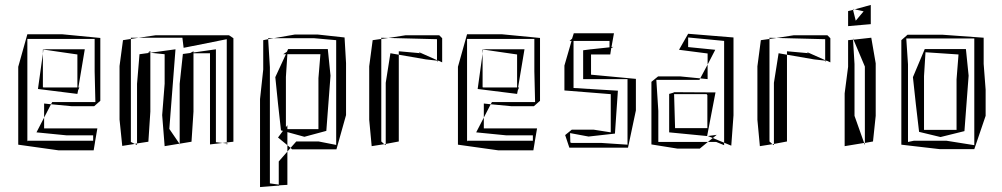

<svg xmlns="http://www.w3.org/2000/svg" viewBox="-20 -590 4064 779"><path d="M387 -181V-436L232 -451H91L54 -319V-3L218 20H360L365 -10L366 -11H365L375 -69H159V-113L128 -53L249 -41H358V-19H92L91 -15V-432H364V-301L367 -176H192L187 -167L272 -159H362ZM154 -236V-372L134 -229L294 -209L297 -224L302 -235H298L324 -390H156V-389L294 -369V-235H158ZM159 -170 187 -167 159 -113ZM154 -389H156L154 -372Z M692 -390 590 -376V-383L580 -377L590 -376L546 -370L536 -250V-8L582 -15L590 -137V-376L648 -370V-250L638 -123L648 3L708 -7L667 -67ZM856 -390 765 -377V-382L752 -375L722 -371L709 -250V-7L757 -15L765 -137V-374H832V-4L883 -10L856 -13ZM909 -447H612L543 -437H720L725 -396L900 -431V-12L927 -15V-435ZM511 -432 479 -427 465 -322V-105L476 2L527 -6L511 -14ZM511 -437H543L511 -432ZM883 -10 900 -12V-8ZM527 -6 536 -8V-2ZM904 -7 900 -8V-3ZM708 -7H709V-1Z M1120 -61 1128 -59 1108 -32 1146 -1V-54L1215 -35L1304 -59L1321 -283L1310 -391H1149L1144 -380L1129 -370H1140L1097 -277L1108 -169ZM1140 -278 1146 -370H1280L1272 -273V-66H1146V-82L1140 -74ZM1048 -427V-308L1035 -188V169L1111 163V165L1113 162L1146 160V25L1111 65V159L1075 154V-317L1068 -431ZM1254 -435 1344 -427V-2L1273 -16H1182L1159 10L1165 16H1345L1384 -123V-334L1378 -438L1268 -450H1177L1091 -435ZM1159 10 1146 25V-1ZM1068 -434V-435H1091L1068 -431Z M1527 -432 1492 -427 1478 -321V-104L1488 3L1539 -5L1527 -16ZM1545 -254V-6L1598 -16V-368L1564 -374ZM1762 -447H1626L1556 -436L1753 -431V-346L1759 -344H1753V-340L1759 -344L1774 -337V-435ZM1598 -368V-382L1687 -374L1681 -376V-378L1753 -346V-344L1708 -349ZM1527 -437H1522L1556 -436L1527 -432ZM1539 -5 1545 -6V-1ZM1681 -375V-376H1680Z M2171 -181V-436L2016 -451H1875L1838 -319V-3L2002 20H2144L2149 -10L2150 -11H2149L2159 -69H1943V-113L1912 -53L2033 -41H2142V-19H1876L1875 -15V-432H2148V-301L2151 -176H1976L1971 -167L2056 -159H2146ZM1938 -236V-372L1918 -229L2078 -209L2081 -224L2086 -235H2082L2108 -390H1940V-389L2078 -369V-235H1942ZM1943 -170 1971 -167 1943 -113ZM1938 -389H1940L1938 -372Z M2273 -42 2290 9H2528L2560 -142V-270L2378 -287V-369H2456L2460 -395L2469 -400L2461 -399L2471 -455H2308L2301 -433L2291 -424H2299L2270 -324V-223L2458 -208V-53L2388 -64H2300ZM2293 -49V-50L2368 -36L2475 -48L2487 -222L2307 -233V-424H2453V-398L2378 -390V-391L2377 -390L2346 -386V-269H2526V-3L2421 -10H2299L2294 -12Z M2715 -216 2712 -214 2695 -209V-53L2849 -38L2883 -215L2715 -216ZM2882 -388 2772 -399V-438L2918 -424V-11L2947 1L2956 -122V-438L2772 -453L2735 -388L2851 -373V-328ZM2847 -208 2850 -204V-70H2719L2715 -208ZM2623 -258V-4L2729 13H2819L2852 -14H2651V-140L2643 -265V-266H2818L2821 -272L2740 -280H2650ZM2821 -272 2851 -328V-269ZM2886 -14H2852L2872 -30L2918 -11V-1ZM2888 -43 2852 -38 2872 -30Z M3102 -432 3067 -427 3053 -321V-104L3063 3L3114 -5L3102 -16ZM3120 -254V-6L3173 -16V-368L3139 -374ZM3337 -447H3201L3131 -436L3328 -431V-346L3334 -344H3328V-340L3334 -344L3349 -337V-435ZM3173 -368V-382L3262 -374L3256 -376V-378L3328 -346V-344L3283 -349ZM3102 -437H3097L3131 -436L3102 -432ZM3114 -5 3120 -6V-1ZM3256 -375V-376H3255Z M3489 -320V-10L3522 -16L3533 -120V-333L3515 -437L3443 -429ZM3421 -427V-319L3407 -211V3L3486 -10L3447 -120V-330L3441 -429ZM3421 -545V-484L3513 -492V-570L3448 -552L3484 -544L3452 -506L3441 -550ZM3486 -10H3489V-1ZM3441 -552V-554L3448 -552H3441ZM3441 -434V-435L3443 -429H3441Z M3637 -427V-3L3792 15H3933L3979 -120V-226L3971 -331V-437L3805 -449H3662ZM3657 -434H3933V-1L3820 -19H3688L3664 -14V-329ZM3709 -55 3796 -34 3893 -58 3910 -283 3899 -391H3732L3684 -277L3696 -166ZM3729 -281 3735 -378 3869 -369 3861 -268V-63H3729Z"/></svg>

Font: Quebrada
Style: Regular
Weight: 400
Designer: deFharo
Foundry: deFharo
Version: Version 1.034 2012